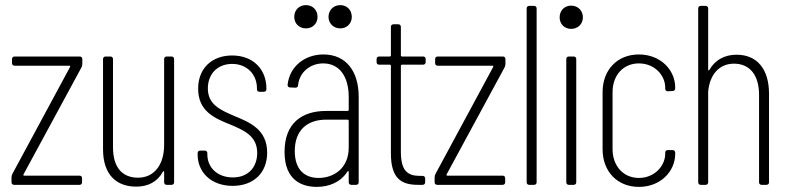

<svg xmlns="http://www.w3.org/2000/svg" viewBox="-20 -723 3083 751"><path d="M35 0H291C297 0 301 -4 301 -10V-26C301 -32 297 -36 291 -36H74C71 -36 71 -39 72 -41L299 -460C301 -465 302 -469 302 -473V-492C302 -498 298 -502 292 -502H37C31 -502 27 -498 27 -492V-476C27 -470 31 -466 37 -466H252C255 -466 255 -464 254 -461L28 -42C26 -37 25 -33 25 -29V-10C25 -4 29 0 35 0Z M622 -492V-157C622 -77 582 -28 520 -28C458 -28 422 -68 422 -147V-492C422 -498 418 -502 412 -502H393C387 -502 383 -498 383 -492V-139C383 -40 435 7 513 7C559 7 596 -12 617 -51C619 -55 622 -54 622 -50V-10C622 -4 626 0 632 0H651C657 0 661 -4 661 -10V-492C661 -498 657 -502 651 -502H632C626 -502 622 -498 622 -492Z M890 4C972 4 1025 -47 1025 -126C1025 -217 956 -245 895 -270C842 -293 793 -314 793 -377C793 -433 830 -473 888 -473C947 -473 985 -431 985 -378V-374C985 -368 989 -364 995 -364H1012C1018 -364 1022 -368 1022 -374V-377C1022 -452 970 -506 888 -506C809 -506 755 -456 755 -376C755 -289 818 -261 878 -237C933 -214 986 -192 986 -125C986 -67 949 -29 891 -29C829 -29 791 -69 791 -119V-124C791 -130 787 -134 781 -134H763C757 -134 753 -130 753 -124V-119C753 -48 807 4 890 4Z M1177 -612C1203 -612 1222 -631 1222 -657C1222 -684 1203 -703 1177 -703C1150 -703 1131 -684 1131 -657C1131 -631 1150 -612 1177 -612ZM1311 -612C1337 -612 1356 -631 1356 -657C1356 -684 1337 -703 1311 -703C1285 -703 1265 -684 1265 -657C1265 -631 1285 -612 1311 -612ZM1245 -510C1173 -510 1113 -464 1105 -392C1104 -386 1108 -381 1114 -381L1136 -380C1142 -380 1146 -384 1146 -390C1151 -441 1194 -475 1244 -475C1309 -475 1344 -422 1344 -344V-293C1344 -291 1342 -289 1340 -289H1255C1163 -289 1093 -243 1093 -129C1093 -17 1162 8 1219 8C1268 8 1313 -11 1339 -52C1341 -55 1344 -55 1344 -51V-10C1344 -4 1348 0 1354 0H1373C1379 0 1383 -4 1383 -10V-344C1383 -444 1334 -510 1245 -510ZM1226 -27C1174 -27 1133 -57 1133 -132C1133 -216 1184 -255 1256 -255H1340C1342 -255 1344 -253 1344 -251V-146C1344 -64 1285 -27 1226 -27Z M1645 -480V-492C1645 -498 1641 -502 1635 -502H1552C1550 -502 1548 -504 1548 -506V-618C1548 -624 1544 -628 1538 -628H1519C1513 -628 1509 -624 1509 -618V-506C1509 -504 1507 -502 1505 -502H1463C1457 -502 1453 -498 1453 -492V-480C1453 -474 1457 -470 1463 -470H1505C1507 -470 1509 -468 1509 -466V-123C1509 -22 1552 0 1616 0H1633C1639 0 1643 -4 1643 -10V-25C1643 -31 1639 -35 1633 -35H1623C1573 -35 1548 -56 1548 -130V-466C1548 -468 1550 -470 1552 -470H1635C1641 -470 1645 -474 1645 -480Z M1690 0H1946C1952 0 1956 -4 1956 -10V-26C1956 -32 1952 -36 1946 -36H1729C1726 -36 1726 -39 1727 -41L1954 -460C1956 -465 1957 -469 1957 -473V-492C1957 -498 1953 -502 1947 -502H1692C1686 -502 1682 -498 1682 -492V-476C1682 -470 1686 -466 1692 -466H1907C1910 -466 1910 -464 1909 -461L1683 -42C1681 -37 1680 -33 1680 -29V-10C1680 -4 1684 0 1690 0Z M2050 0H2069C2075 0 2079 -4 2079 -10V-690C2079 -696 2075 -700 2069 -700H2050C2044 -700 2040 -696 2040 -690V-10C2040 -4 2044 0 2050 0Z M2214 -610C2240 -610 2260 -629 2260 -655C2260 -682 2240 -701 2214 -701C2188 -701 2169 -682 2169 -655C2169 -629 2188 -610 2214 -610ZM2205 0H2224C2230 0 2234 -4 2234 -10V-492C2234 -498 2230 -502 2224 -502H2205C2199 -502 2195 -498 2195 -492V-10C2195 -4 2199 0 2205 0Z M2479 8C2564 8 2621 -53 2621 -121V-126C2621 -132 2617 -136 2611 -136H2592C2586 -136 2582 -132 2582 -126V-122C2582 -74 2540 -27 2479 -27C2418 -27 2376 -74 2376 -140V-362C2376 -429 2418 -475 2479 -475C2540 -475 2582 -429 2582 -380V-376C2582 -370 2586 -366 2592 -366L2611 -367C2617 -367 2621 -371 2621 -377V-381C2621 -449 2564 -510 2479 -510C2394 -510 2337 -449 2337 -363V-139C2337 -53 2394 8 2479 8Z M2861 -509C2815 -509 2777 -489 2755 -450C2753 -446 2750 -447 2750 -451V-690C2750 -696 2746 -700 2740 -700H2721C2715 -700 2711 -696 2711 -690V-10C2711 -4 2715 0 2721 0H2740C2746 0 2750 -4 2750 -10V-366C2757 -434 2795 -474 2851 -474C2913 -474 2949 -429 2949 -352V-10C2949 -4 2953 0 2959 0H2978C2984 0 2988 -4 2988 -10V-356C2988 -452 2942 -509 2861 -509Z"/></svg>

Font: Barlow Condensed ExtraLight
Style: Regular
Weight: 275
Width: 3
Designer: Jeremy Tribby
Foundry: Tribby Type
Version: Version 1.422;hotconv 1.0.109;makeotfexe 2.5.65596